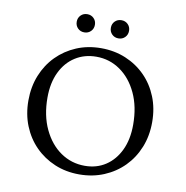

<svg xmlns="http://www.w3.org/2000/svg" viewBox="-90 -922 988 1019"><g transform="rotate(10 403.5 -412.5)"><path d="M403 10Q331 10 270.5 -15.5Q210 -41 165 -86.5Q120 -132 95 -194Q70 -256 70 -330Q70 -404 95 -466Q120 -528 165 -573.5Q210 -619 270.5 -644.5Q331 -670 403 -670Q475 -670 536 -644.5Q597 -619 642 -573.5Q687 -528 712 -466Q737 -404 737 -330Q737 -256 712 -194Q687 -132 642 -86.5Q597 -41 536 -15.5Q475 10 403 10ZM424 -40Q488 -40 536.5 -72Q585 -104 612.5 -162Q640 -220 640 -299Q640 -396 606 -468.5Q572 -541 514.5 -581Q457 -621 386 -621Q322 -621 272.5 -589.5Q223 -558 195 -500Q167 -442 167 -363Q167 -266 201.5 -193Q236 -120 294 -80Q352 -40 424 -40ZM299 -737Q278 -737 264 -751Q250 -765 250 -786Q250 -807 264 -821Q278 -835 299 -835Q320 -835 334 -821Q348 -807 348 -786Q348 -765 334 -751Q320 -737 299 -737ZM483 -737Q462 -737 448 -751Q434 -765 434 -786Q434 -807 448 -821Q462 -835 483 -835Q504 -835 518 -821Q532 -807 532 -786Q532 -765 518 -751Q504 -737 483 -737Z"/></g></svg>

Font: Spectral
Style: Regular
Weight: 400
Designer: Jean-Baptiste Levee
Foundry: Production Type
Version: Version 2.001